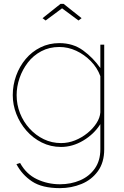

<svg xmlns="http://www.w3.org/2000/svg" viewBox="-20 -750 643 993"><path d="M296 10Q242 10 196 -13Q150 -36 116.5 -74.5Q83 -113 64.5 -160.5Q46 -208 46 -258Q46 -310 63.5 -358.5Q81 -407 113 -445Q145 -483 189.5 -505Q234 -527 287 -527Q358 -527 410 -489Q462 -451 499 -398V-519H519V22Q519 90 486.5 135Q454 180 401.5 201.5Q349 223 290 223Q198 223 146 188.5Q94 154 65 99L84 93Q116 151 171.5 177Q227 203 290 203Q347 203 394.5 182.5Q442 162 470.5 121.5Q499 81 499 22V-108Q466 -56 410.5 -23Q355 10 296 10ZM296 -10Q333 -10 368 -24Q403 -38 432 -61.5Q461 -85 479 -113Q497 -141 499 -169V-356Q483 -400 449.5 -434Q416 -468 374 -487.5Q332 -507 287 -507Q235 -507 193.5 -485Q152 -463 124 -426.5Q96 -390 81 -346Q66 -302 66 -258Q66 -209 83.5 -164.5Q101 -120 133 -85Q165 -50 206.5 -30Q248 -10 296 -10ZM200 -656 293 -730H309L402 -656L386 -644L301 -707L216 -644Z"/></svg>

Font: Raleway Thin Thin
Style: Regular
Weight: 250
Version: Version 4.026